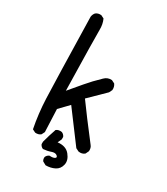

<svg xmlns="http://www.w3.org/2000/svg" viewBox="-211 -833 922 1057"><g transform="rotate(30 250.0 -304.5)"><path d="M258.8 130.9 237.3 119.1Q229.5 109.4 231.4 93.8Q237.3 80.1 251 74.2Q274.4 76.2 284.7 68.8Q294.9 61.5 282.7 52.2Q270.5 43 249 50.8Q227.5 58.6 201.2 60.5Q187.5 54.7 181.6 41V25.4Q193.4 -19.5 209 -64.5Q222.7 -76.2 245.1 -72.3Q258.8 -66.4 264.6 -52.7V-37.1L252.9 -11.7Q303.7 -17.6 329.1 13.7Q354.5 44.9 347.7 75.2Q340.8 105.5 315.4 118.2Q290 130.9 258.8 130.9ZM119.1 3.9 99.6 -5.9Q82 -94.7 78.1 -188.5Q74.2 -282.2 64.5 -701.2Q66.4 -716.8 76.2 -728.5Q89.8 -740.2 111.3 -738.3L130.9 -728.5Q144.5 -699.2 143.6 -663.1Q142.6 -627 150.4 -280.3Q183.6 -319.3 216.3 -358.4Q249 -397.5 293.9 -440.4Q313.5 -460 340.8 -458L360.4 -448.2Q372.1 -432.6 370.1 -411.1L360.4 -391.6Q282.2 -315.4 262.7 -295.9Q317.4 -219.7 417 -90.8Q428.7 -77.1 426.8 -55.7L417 -35.2Q401.4 -21.5 377.9 -25.4L358.4 -35.2L214.8 -227.5L158.2 -168.9Q162.1 -67.4 164.1 -25.4L154.3 -5.9Q140.6 5.9 119.1 3.9Z"/></g></svg>

Font: NaikaiFont
Style: Regular
Weight: 400
Version: Version 1.67